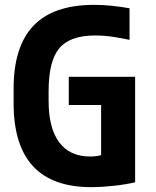

<svg xmlns="http://www.w3.org/2000/svg" viewBox="-20 -760 640 790"><path d="M355 10Q36 10 36 -335V-395Q36 -569 118 -654.5Q200 -740 367 -740Q405 -740 442 -736Q479 -732 513 -726V-596Q476 -604 441 -609Q406 -614 371 -614Q268 -614 224 -561.5Q180 -509 180 -385V-345Q180 -233 223.5 -174.5Q267 -116 351 -116Q378 -116 402 -123Q426 -130 454 -146L396 -69V-328H263V-444H536V-10Q498 -1 448 4.5Q398 10 355 10Z"/></svg>

Font: M PLUS Code Latin Expanded
Style: Bold
Weight: 700
Width: 7
Designer: Coji Morishita
Foundry: UNDERFOREST DESIGN
Version: Version 1.002; ttfautohint (v1.8.3)